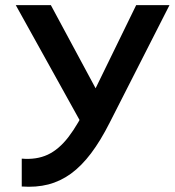

<svg xmlns="http://www.w3.org/2000/svg" viewBox="-20 -720 680 747"><path d="M64.6 5.6V-102.8Q121.8 -97.9 165.5 -118.1Q209.1 -138.4 246.7 -187.4Q284.2 -236.5 323.4 -318L509.8 -700H639.4L406.8 -242.9Q371.3 -172.6 334.2 -123.4Q297 -74.2 256.1 -44.4Q215.1 -14.6 167.9 -2.4Q120.6 9.7 64.6 5.6ZM307.8 -220.1 41.4 -700H177.9L382.9 -319Z"/></svg>

Font: Geologica-Sharp
Style: Regular
Weight: 100
Designer: Sindre Bremnes, Frode Helland
Foundry: Monokrom Skriftforlag AS
Version: Version 1.010;gftools[0.9.28]